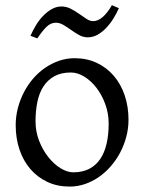

<svg xmlns="http://www.w3.org/2000/svg" viewBox="-20 -688 543 723"><path d="M389.2 -222.2Q389.2 -260.7 376.5 -295.7Q363.8 -330.6 343.3 -357.2Q322.8 -383.8 297.4 -399.4Q272 -415 247.1 -415Q210 -415 184.6 -400.9Q159.2 -386.7 143.3 -362.1Q127.4 -337.4 120.6 -303.7Q113.8 -270 113.8 -231Q113.8 -192.4 127.4 -157.5Q141.1 -122.6 162.1 -96.2Q183.1 -69.8 208.3 -54.4Q233.4 -39.1 255.9 -39.1Q290.5 -39.1 315.7 -52Q340.8 -64.9 357.2 -88.9Q373.5 -112.8 381.3 -146.5Q389.2 -180.2 389.2 -222.2ZM463.9 -236.8Q463.9 -204.6 455.6 -173.1Q447.3 -141.6 432.6 -113.8Q418 -85.9 397.5 -62.3Q377 -38.6 352.3 -21.5Q327.6 -4.4 299.8 5.1Q272 14.6 242.2 14.6Q195.8 14.6 158.4 -2.9Q121.1 -20.5 94.5 -51.3Q67.9 -82 53.5 -124.5Q39.1 -167 39.1 -216.8Q39.1 -249 47.1 -280.3Q55.2 -311.5 69.6 -339.6Q84 -367.7 104.2 -391.4Q124.5 -415 149.2 -432.1Q173.8 -449.2 202.1 -459Q230.5 -468.8 261.2 -468.8Q307.1 -468.8 344.5 -451.2Q381.8 -433.6 408.4 -402.6Q435.1 -371.6 449.5 -329.1Q463.9 -286.6 463.9 -236.8ZM427.7 -657.2Q418.9 -637.2 406.7 -617.7Q394.5 -598.1 379.6 -582.5Q364.7 -566.9 347.2 -557.1Q329.6 -547.4 310.5 -547.4Q293.5 -547.4 278.1 -555.9Q262.7 -564.5 248 -575Q233.4 -585.4 219 -594Q204.6 -602.5 190.4 -602.5Q170.9 -602.5 154.8 -586.7Q138.7 -570.8 120.6 -543.5L94.7 -553.2Q103.5 -573.2 115.5 -593Q127.4 -612.8 142.6 -628.4Q157.7 -644 175 -653.8Q192.4 -663.6 211.4 -663.6Q230 -663.6 246.6 -655Q263.2 -646.5 277.8 -636Q292.5 -625.5 305.7 -616.9Q318.8 -608.4 330.6 -608.4Q349.1 -608.4 366.9 -624Q384.8 -639.6 401.4 -668.5L427.7 -657.2Z"/></svg>

Font: Gentium
Style: Regular
Weight: 400
Designer: J. Victor Gaultney
Version: Version 1.03; 2011; OFL 1.1 release